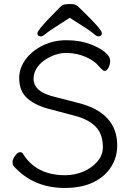

<svg xmlns="http://www.w3.org/2000/svg" viewBox="-20 -912 657 950"><path d="M325 -824Q224 -760 207.5 -746Q191 -732 183 -732Q165 -732 165 -747.5Q165 -763 246 -845Q266 -866 277.5 -877Q289 -888 299.5 -890Q310 -892 332 -892Q354 -892 366 -880Q378 -868 398 -849Q484 -765 484 -748.5Q484 -732 466 -732Q458 -732 440.5 -747.5Q423 -763 325 -824ZM234 -370Q161 -387 118 -423Q75 -459 75 -526Q75 -574 106 -617Q137 -660 191 -686.5Q245 -713 307.5 -713Q370 -713 418 -696.5Q466 -680 495.5 -657Q525 -634 525 -612Q525 -590 516 -575.5Q507 -561 499.5 -561Q492 -561 485 -568L473 -580Q439 -623 370 -642Q340 -650 304.5 -650Q269 -650 230 -631.5Q191 -613 168.5 -584.5Q146 -556 146 -523Q146 -490 172.5 -467Q199 -444 261 -430L370 -402Q560 -353 560 -192Q560 -134 529.5 -86Q499 -38 441.5 -10Q384 18 300 18Q144 18 47 -91Q42 -96 42 -110Q42 -124 55 -141.5Q68 -159 78.5 -159Q89 -159 93 -152Q159 -45 302 -45Q351 -45 393.5 -63.5Q436 -82 462.5 -113.5Q489 -145 489 -184Q489 -248 454 -284.5Q419 -321 351 -339Z"/></svg>

Font: Moon Stars Kai T
Style: Regular
Weight: 400
Designer: GuiWonder
Version: Version 1.101